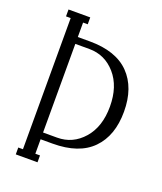

<svg xmlns="http://www.w3.org/2000/svg" viewBox="-128 -764 715 847"><g transform="rotate(20 229.5 -340.0)"><path d="M127 -647.9V-580.1H183.1Q306.6 -580.1 368.9 -516.4Q431.2 -452.6 431.2 -339.8Q431.2 -227.1 368.9 -163.6Q306.6 -100.1 183.1 -100.1H127V-32.2H148.9V0H46.9V-32.2H68.8V-647.9H46.9V-680.2H148.9V-647.9ZM127 -547.9V-131.8H192.9Q266.1 -131.8 315.7 -188.5Q365.2 -245.1 365.2 -339.8Q365.2 -434.6 315.7 -491.2Q266.1 -547.9 192.9 -547.9Z"/></g></svg>

Font: Margherita Light
Style: Regular
Weight: 300
Designer: James Puckett
Foundry: Dunwich Type Founders
Version: Version 1.008;hotconv 1.0.109;makeotfexe 2.5.65596